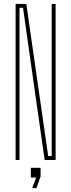

<svg xmlns="http://www.w3.org/2000/svg" viewBox="-20 -820 365 984"><path d="M60 0V-800H115L151 -548L227 -20H245V-516V-800H265V0H209L166 -300L98 -780H80V-340V0ZM145 144 165 90H138V40H188V84L167 144Z"/></svg>

Font: Big Shoulders Thin
Style: Regular
Weight: 100
Designer: Patric King
Foundry: XO Type Co
Version: Version 2.002